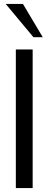

<svg xmlns="http://www.w3.org/2000/svg" viewBox="-20 -950 245 970"><path d="M145 -700H60V0H145ZM96 -930H9L149 -762H196Z"/></svg>

Font: Radis Sans
Style: Regular
Weight: 400
Designer: Gaël Goy
Foundry: Gaël Goy
Version: 1.0